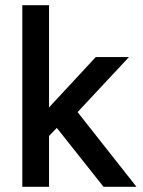

<svg xmlns="http://www.w3.org/2000/svg" viewBox="-20 -720 551 740"><path d="M66 -700H169V-306L349 -500H477L279 -288L506 0H379L199 -227L169 -196V0H66Z"/></svg>

Font: Haskoy SemiBold
Style: Regular
Weight: 600
Designer: Ertekin Erdin
Foundry: Ertekin Erdin
Version: Version 1.500; ttfautohint (v1.8.3)